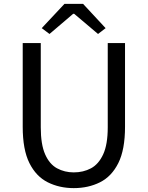

<svg xmlns="http://www.w3.org/2000/svg" viewBox="-20 -956 761 989"><path d="M360 13Q286 13 226 -17Q166 -47 131.5 -116Q97 -185 97 -303V-734H190V-300Q190 -212 212.5 -161Q235 -110 274 -89Q313 -68 360 -68Q409 -68 448.5 -89Q488 -110 511.5 -161Q535 -212 535 -300V-734H624V-303Q624 -185 589.5 -116Q555 -47 495 -17Q435 13 360 13ZM235 -781 195 -811 312 -936H408L524 -811L485 -781L362 -885H357Z"/></svg>

Font: Source Han Sans SC
Style: Regular
Weight: 400
Designer: Ryoko NISHIZUKA 西塚涼子 (kana, bopomofo & ideographs); Paul D. Hunt (Latin, Greek & Cyrillic); Sandoll Communications 산돌커뮤니
Foundry: Adobe
Version: Version 2.002;hotconv 1.0.116;makeotfexe 2.5.65601; ttfautoh